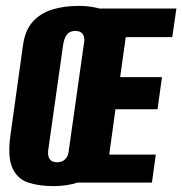

<svg xmlns="http://www.w3.org/2000/svg" viewBox="-20 -620 619 652"><path d="M162 12Q111 12 74.5 -0.5Q38 -13 21.5 -51Q5 -89 16 -165L58 -466Q65 -517 91 -546Q117 -575 157 -587.5Q197 -600 248 -600Q294 -600 328 -587.5Q362 -575 377.5 -546Q393 -517 386 -466L344 -166Q333 -89 307.5 -51Q282 -13 245 -0.5Q208 12 162 12ZM173 -69Q184 -69 192.5 -73Q201 -77 207 -86.5Q213 -96 214 -112L265 -472Q268 -487 264.5 -497Q261 -507 253.5 -511Q246 -515 236 -515Q226 -515 217.5 -511Q209 -507 203.5 -497Q198 -487 195 -472L144 -112Q142 -96 145.5 -86.5Q149 -77 156 -73Q163 -69 173 -69ZM200 0 283 -591H579L565 -494H407L388 -358H530L515 -249H372L351 -95H509L496 0Z"/></svg>

Font: Alumni Sans Thin ExtraBold
Style: Italic
Weight: 800
Italic angle: -8°
Version: Version 1.016